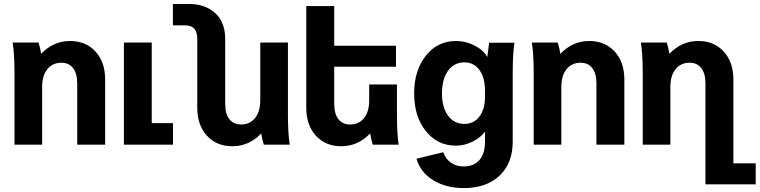

<svg xmlns="http://www.w3.org/2000/svg" viewBox="-20 -731 3838 970"><path d="M43.9 -516.1H174.8Q183.6 -487.3 188 -459Q249.5 -523.9 334 -523.9Q413.6 -523.9 462.4 -470.7Q511.2 -417.5 511.2 -329.1V0H370.1V-310.1Q370.1 -359.9 349.1 -387Q328.1 -414.1 290 -414.1Q245.6 -414.1 219.2 -381.6Q192.9 -349.1 192.9 -291V0H53.2V-359.9Q53.2 -459 43.9 -516.1Z M606 0V-516.1H746.6V-108.9H854V0Z M1443.8 0H1312.5Q1304.7 -25.4 1299.8 -57.1Q1238.3 7.8 1153.8 7.8Q1074.2 7.8 1025.4 -45.4Q976.6 -98.6 976.6 -187V-535.2Q976.6 -603 915.5 -603H853.5V-710.9H934.6Q994.1 -710.9 1036.6 -686.8Q1079.1 -662.6 1098.4 -624Q1117.7 -585.4 1117.7 -537.1V-206.1Q1117.7 -156.2 1138.7 -129.2Q1159.7 -102.1 1197.8 -102.1Q1242.2 -102.1 1268.6 -134.5Q1294.9 -167 1294.9 -225.1V-516.1H1434.6V-155.8Q1434.6 -57.1 1443.8 0Z M1994.1 0H1863.3Q1854.5 -28.3 1850.1 -57.1Q1788.6 7.8 1704.1 7.8Q1624.5 7.8 1575.9 -45.4Q1527.3 -98.6 1527.3 -187V-700.2H1668.5V-500H1980.5V-394H1668.5V-206.1Q1668.5 -156.2 1689.5 -129.2Q1710.4 -102.1 1748.5 -102.1Q1793 -102.1 1819.1 -134.3Q1845.2 -166.5 1845.2 -225.1V-304.2H1985.4V-155.8Q1985.4 -54.2 1994.1 0Z M2430.2 -15.1V-65.9Q2407.7 -35.2 2366.7 -15.1Q2325.7 4.9 2283.2 4.9Q2190.4 4.9 2131.3 -68.8Q2072.3 -142.6 2072.3 -258.8Q2072.3 -375 2131.3 -449.5Q2190.4 -523.9 2283.2 -523.9Q2332.5 -523.9 2376.7 -501.5Q2420.9 -479 2441.9 -442.9Q2443.8 -461.9 2451.2 -515.1H2579.1Q2570.3 -460 2570.3 -361.8V-15.1Q2570.3 93.3 2503.9 156.2Q2437.5 219.2 2323.2 219.2Q2232.9 219.2 2168.5 179.4Q2104 139.6 2084 70.8L2219.2 38.1Q2231.9 72.8 2258.8 91.3Q2285.6 109.9 2322.3 109.9Q2374 109.9 2402.1 77.4Q2430.2 44.9 2430.2 -15.1ZM2212.9 -258.8Q2212.9 -188.5 2243.7 -146.7Q2274.4 -105 2326.2 -105Q2374 -105 2402.1 -142.1Q2430.2 -179.2 2430.2 -242.2V-272.9Q2430.2 -338.9 2402.1 -377.4Q2374 -416 2326.2 -416Q2274.4 -416 2243.7 -373.8Q2212.9 -331.5 2212.9 -258.8Z M2667 -516.1H2797.9Q2806.6 -487.3 2811 -459Q2872.6 -523.9 2957 -523.9Q3036.6 -523.9 3085.4 -470.7Q3134.3 -417.5 3134.3 -329.1V0H2993.2V-310.1Q2993.2 -359.9 2972.2 -387Q2951.2 -414.1 2913.1 -414.1Q2868.7 -414.1 2842.3 -381.6Q2815.9 -349.1 2815.9 -291V0H2676.3V-359.9Q2676.3 -459 2667 -516.1Z M3217.8 -516.1H3348.6Q3357.4 -487.3 3361.8 -459Q3423.3 -523.9 3507.8 -523.9Q3587.4 -523.9 3636.2 -470.7Q3685.1 -417.5 3685.1 -329.1V94.2H3797.9V200.2H3543.9V-310.1Q3543.9 -359.9 3522.9 -387Q3502 -414.1 3463.9 -414.1Q3419.4 -414.1 3393.1 -381.6Q3366.7 -349.1 3366.7 -291V0H3227.1V-359.9Q3227.1 -459 3217.8 -516.1Z"/></svg>

Font: LT Superior
Style: Bold
Weight: 400
Designer: Daniel Lyons
Foundry: LyonsType
Version: Version 1.000